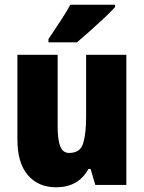

<svg xmlns="http://www.w3.org/2000/svg" viewBox="-20 -786 611 816"><path d="M517 -553V0H385L365 -68H356Q313 10 219 10Q143 10 98.5 -41.5Q54 -93 54 -193V-553H225V-248Q225 -192 236 -164Q247 -136 274 -136Q321 -136 333.5 -177Q346 -218 346 -289V-553ZM469 -756Q453 -738 424.5 -711Q396 -684 364.5 -656Q333 -628 307 -606H186V-620Q210 -656 235.5 -694.5Q261 -733 279 -766H469Z"/></svg>

Font: Noto Sans Myanmar UI Condensed Black
Style: Regular
Weight: 900
Width: 3
Designer: Monotype Design Team
Foundry: Monotype Imaging Inc.
Version: Version 2.103; ttfautohint (v1.8.4.7-5d5b)